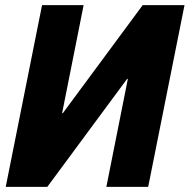

<svg xmlns="http://www.w3.org/2000/svg" viewBox="-20 -731 742 751"><path d="M538.1 -710.9H701.7L559.6 0H396L480 -421.9L477.5 -422.9L165 0H2.4L144.5 -710.9H307.1L223.1 -289.1L225.6 -288.1Z"/></svg>

Font: Roboto-BlackItalic
Style: Italic
Weight: 900
Italic angle: -12°
Designer: Google
Version: Version 1.100141; 2013